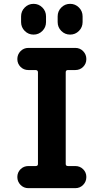

<svg xmlns="http://www.w3.org/2000/svg" viewBox="-20 -980 540 1000"><path d="M372.1 -115.2Q396.5 -115.2 413.1 -98.6Q429.7 -82 429.7 -58.1Q429.7 -34.2 413.1 -17.1Q396.5 0 372.1 0H127.9Q103.5 0 86.9 -17.1Q70.3 -34.2 70.3 -58.1Q70.3 -82 86.9 -98.6Q103.5 -115.2 127.9 -115.2H166Q177.7 -115.2 177.7 -126V-603.5Q177.7 -614.3 166 -615.2H127.9Q103.5 -615.2 86.9 -631.8Q70.3 -648.4 70.3 -672.4Q70.3 -696.3 86.9 -713.4Q103.5 -730.5 127.9 -730.5H372.1Q396.5 -730.5 413.1 -713.4Q429.7 -696.3 429.7 -672.4Q429.7 -648.4 413.1 -631.8Q396.5 -615.2 372.1 -615.2H334Q322.3 -615.2 322.3 -603.5V-126Q322.3 -115.2 334 -115.2ZM410.2 -894.5V-865.2Q410.2 -837.9 391.1 -818.8Q372.1 -799.8 345.2 -799.8Q318.4 -799.8 299.3 -818.8Q280.3 -837.9 280.3 -865.2V-894.5Q280.3 -921.9 299.3 -940.9Q318.4 -960 345.2 -960Q372.1 -960 391.1 -940.9Q410.2 -921.9 410.2 -894.5ZM89.8 -894.5Q89.8 -921.9 108.9 -940.9Q127.9 -960 154.8 -960Q181.6 -960 200.7 -940.9Q219.7 -921.9 219.7 -894.5V-865.2Q219.7 -837.9 200.7 -818.8Q181.6 -799.8 154.8 -799.8Q127.9 -799.8 108.9 -818.8Q89.8 -837.9 89.8 -865.2Z"/></svg>

Font: Rounded-X Mgen+ 2m bold
Style: Bold
Weight: 700
Designer: [Source Han Sans]
Ryoko NISHIZUKA  (kana & ideographs); Paul D. Hunt (Latin, Greek & Cyrillic); Wenlong ZHANG  (bopomofo
Version: Version 1.059.20150602